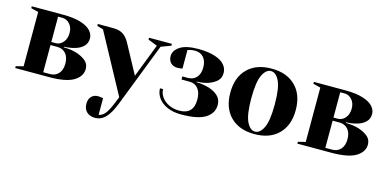

<svg xmlns="http://www.w3.org/2000/svg" viewBox="-70 -901 3029 1502"><g transform="rotate(15 1445.0 -150.0)"><path d="M40 -15 100 -30V-470L40 -485V-500H295Q382 -500 438.5 -482Q495 -464 520 -435.5Q545 -407 545 -375Q545 -335 519.5 -310Q494 -285 455 -274Q413 -261 365 -260V-255Q424 -254 470 -240Q516 -225 545.5 -200.5Q575 -176 575 -135Q575 -76 513.5 -38Q452 0 315 0H40ZM295 -270Q330 -270 355 -299Q380 -328 380 -375Q380 -419 355 -447Q330 -475 295 -475H260V-270ZM315 -25Q358 -25 384 -54Q410 -83 410 -135Q410 -187 384 -216Q358 -245 315 -245H260V-25Z M650 125Q650 87 670.5 66Q691 45 725 45Q733 45 741 46.5Q749 48 752 48L765 50V185Q794 180 816 153Q838 126 865 60L885 10L625 -470L575 -485V-500H700Q752 -500 782.5 -478.5Q813 -457 835 -415L960 -184L1065 -455L990 -485V-500H1175V-485L1095 -455L895 60Q863 142 827 178.5Q791 215 745 215Q700 215 675 191Q650 167 650 125Z M1175 -140H1200Q1200 -107 1221 -77Q1242 -47 1279.5 -28.5Q1317 -10 1365 -10Q1480 -10 1480 -130Q1480 -188 1454 -219Q1428 -250 1385 -250H1320V-275H1365Q1408 -275 1434 -304Q1460 -333 1460 -385Q1460 -437 1434 -466Q1408 -495 1365 -495Q1340 -495 1322 -490L1305 -485V-335L1292 -332Q1276 -330 1265 -330Q1231 -330 1210.5 -350.5Q1190 -371 1190 -405Q1190 -451 1238.5 -483Q1287 -515 1385 -515Q1468 -515 1522 -497Q1576 -479 1600.5 -449.5Q1625 -420 1625 -385Q1625 -343 1599.5 -319Q1574 -295 1532 -280Q1491 -266 1440 -265V-260Q1493 -259 1542 -244Q1587 -230 1616 -202.5Q1645 -175 1645 -130Q1645 -64 1584 -24.5Q1523 15 1385 15Q1320 15 1272.5 -6.5Q1225 -28 1200 -63.5Q1175 -99 1175 -140Z M1715 -250Q1715 -374 1785.5 -444.5Q1856 -515 1980 -515Q2104 -515 2174.5 -444.5Q2245 -374 2245 -250Q2245 -126 2174.5 -55.5Q2104 15 1980 15Q1856 15 1785.5 -55.5Q1715 -126 1715 -250ZM2075 -250Q2075 -383 2047.5 -439Q2020 -495 1980 -495Q1940 -495 1912.5 -439Q1885 -383 1885 -250Q1885 -117 1912.5 -61Q1940 -5 1980 -5Q2020 -5 2047.5 -61Q2075 -117 2075 -250Z M2325 -15 2385 -30V-470L2325 -485V-500H2580Q2667 -500 2723.5 -482Q2780 -464 2805 -435.5Q2830 -407 2830 -375Q2830 -335 2804.5 -310Q2779 -285 2740 -274Q2698 -261 2650 -260V-255Q2709 -254 2755 -240Q2801 -225 2830.5 -200.5Q2860 -176 2860 -135Q2860 -76 2798.5 -38Q2737 0 2600 0H2325ZM2580 -270Q2615 -270 2640 -299Q2665 -328 2665 -375Q2665 -419 2640 -447Q2615 -475 2580 -475H2545V-270ZM2600 -25Q2643 -25 2669 -54Q2695 -83 2695 -135Q2695 -187 2669 -216Q2643 -245 2600 -245H2545V-25Z"/></g></svg>

Font: Yeseva One
Style: Regular
Weight: 400
Designer: Jovanny Lemonad
Foundry: Jovanny Lemonad
Version: Version 2.000